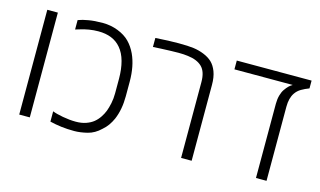

<svg xmlns="http://www.w3.org/2000/svg" viewBox="-80 -873 1856 1115"><g transform="rotate(15 848.5 -315.5)"><path d="M87.4 0V-629.9H150.9V0Z M419.9 9.8Q378.4 9.8 342.8 5.4Q307.1 1 272.9 -7.3V-69.3Q294.9 -60.1 336.4 -52.5Q377.9 -44.9 415 -44.9Q449.2 -44.9 475.8 -54.2Q502.4 -63.5 520.5 -78.1Q538.6 -92.8 552 -112.8Q565.4 -132.8 573.2 -152.8Q581.1 -173.3 587.2 -202.1Q593.3 -231 593.3 -263.2V-350.6Q593.3 -408.7 580.8 -454.6Q568.4 -500.5 542.5 -530.8Q496.1 -585.9 407.2 -585.9Q351.1 -585.9 293.9 -567.4Q275.4 -561.5 272.9 -561V-617.7Q288.6 -623.5 301.8 -626.7Q314.9 -629.9 334 -633.3Q369.1 -639.6 419.4 -639.6Q467.3 -639.6 511 -622.6Q554.7 -605.5 581.5 -578.1Q608.4 -550.8 626.5 -512.2Q657.7 -444.3 657.7 -350.6V-263.2Q657.7 -183.1 631.8 -122.1Q621.6 -99.1 607.9 -79.8Q594.2 -60.5 576.2 -45.4Q541 -11.2 498.3 -0.7Q455.6 9.8 419.9 9.8Z M1060.5 0V-456.1Q1060.5 -518.1 1031.2 -546.9Q1002 -575.7 944.8 -582.5Q920.4 -585.9 888.7 -585.9Q870.6 -585.9 842.3 -585Q814 -584 784.9 -582.8Q755.9 -581.5 735.8 -580.1V-634.3Q777.8 -637.2 812.7 -638.4Q847.7 -639.6 875.5 -639.6Q931.6 -639.6 964.6 -635.3Q997.6 -630.9 1027.8 -618.7Q1058.6 -606.4 1078.9 -587.2Q1099.1 -567.9 1111.3 -536.1Q1124 -502.9 1124 -456.1V0Z M1510.7 0V-446.3Q1510.7 -474.1 1517.3 -497.6Q1523.9 -521 1534.2 -535.2Q1545.4 -551.3 1554.9 -560.5Q1564.5 -569.8 1577.1 -577.1H1226.6V-629.9H1676.3V-583Q1651.4 -573.7 1630.1 -561.3Q1608.9 -548.8 1595.7 -529.3Q1574.2 -497.6 1574.2 -445.8V0Z"/></g></svg>

Font: Open Sans Light
Style: Regular
Weight: 300
Designer: Monotype Design Team
Foundry: Monotype Imaging Inc.
Version: Version 3.000; ttfautohint (v1.8.4)